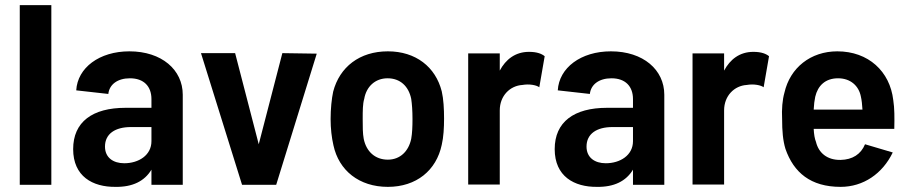

<svg xmlns="http://www.w3.org/2000/svg" viewBox="-20 -720 3540 748"><path d="M57 0H180V-700H57Z M570 -334V-300H469C340 -300 265 -245 265 -139C265 -33 341 9 430 8C496 9 543 -14 570 -59V0H692V-351C692 -448 610 -520 484 -520C367 -520 282 -456 277 -368L402 -354C406 -391 438 -415 486 -415C541 -415 570 -383 570 -334ZM389 -149C389 -199 429 -225 490 -225H570V-170C570 -115 520 -84 464 -84C421 -84 389 -106 389 -149Z M923 0H1056L1214 -511L1080 -513L988 -158L896 -513H763Z M1491 8C1602 8 1680 -56 1701 -156C1708 -186 1710 -222 1710 -258C1710 -295 1708 -334 1701 -364C1677 -459 1600 -520 1491 -520C1381 -520 1303 -459 1278 -363C1272 -335 1268 -296 1268 -256C1268 -220 1272 -184 1279 -154C1300 -56 1379 8 1491 8ZM1393 -256C1393 -288 1393 -315 1399 -335C1407 -382 1441 -415 1490 -415C1539 -415 1572 -384 1582 -335C1585 -315 1587 -289 1587 -256C1587 -228 1586 -201 1582 -179C1572 -131 1539 -98 1491 -98C1441 -98 1407 -130 1397 -179C1393 -200 1393 -227 1393 -256Z M1804 -1H1927V-290C1927 -347 1967 -386 2015 -389C2043 -394 2071 -388 2081 -380L2102 -501C2091 -510 2073 -518 2041 -518C1987 -518 1950 -488 1927 -445V-512H1804Z M2446 -334V-300H2345C2216 -300 2141 -245 2141 -139C2141 -33 2217 9 2306 8C2372 9 2419 -14 2446 -59V0H2568V-351C2568 -448 2486 -520 2360 -520C2243 -520 2158 -456 2153 -368L2278 -354C2282 -391 2314 -415 2362 -415C2417 -415 2446 -383 2446 -334ZM2265 -149C2265 -199 2305 -225 2366 -225H2446V-170C2446 -115 2396 -84 2340 -84C2297 -84 2265 -106 2265 -149Z M2678 -1H2801V-290C2801 -347 2841 -386 2889 -389C2917 -394 2945 -388 2955 -380L2976 -501C2965 -510 2947 -518 2915 -518C2861 -518 2824 -488 2801 -445V-512H2678Z M3255 8C3343 8 3418 -43 3458 -126L3350 -158C3334 -119 3301 -98 3255 -97C3202 -96 3169 -125 3159 -167C3154 -179 3151 -197 3150 -218H3464C3465 -261 3465 -299 3460 -330C3447 -442 3363 -520 3242 -520C3138 -520 3058 -456 3036 -359C3028 -331 3025 -295 3027 -256C3027 -210 3030 -173 3040 -140C3072 -48 3138 8 3255 8ZM3150 -293C3151 -313 3153 -329 3156 -343C3166 -386 3195 -415 3245 -415C3293 -415 3326 -386 3334 -343C3337 -330 3339 -312 3340 -293Z"/></svg>

Font: Vanilla Cream
Style: Bold
Weight: 700
Designer: Jeremy Tribby, Jinavaṁso
Foundry: Tribby Type
Version: Version 1.422;Glyphs 3.1.2 (3151)